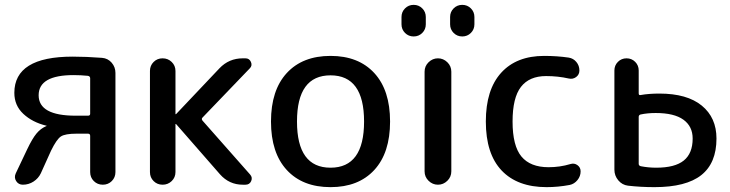

<svg xmlns="http://www.w3.org/2000/svg" viewBox="-20 -760 3005 790"><path d="M283 -451Q139 -451 139 -368Q139 -284 291 -284H342Q351 -284 351 -292V-438Q351 -446 342 -448Q312 -451 283 -451ZM170 -243Q113 -257 76 -291.5Q39 -326 39 -378Q39 -527 279 -527Q335 -527 400 -522Q424 -520 439.5 -502Q455 -484 455 -460V-52Q455 -30 440 -15Q425 0 403 0Q381 0 366 -15Q351 -30 351 -52V-201Q351 -210 342 -210H295Q248 -210 230.5 -198.5Q213 -187 190 -140L148 -47Q138 -26 118 -13Q98 0 74 0Q56 0 46.5 -15Q37 -30 45 -47L92 -146Q113 -190 130 -210.5Q147 -231 170 -241Q172 -241 172 -242Q172 -243 170 -243Z M597 -52V-468Q597 -490 612 -505Q627 -520 649 -520Q671 -520 686.5 -505Q702 -490 702 -468V-291Q702 -290 703 -290L705 -291L883 -479Q922 -520 979 -520H990Q1006 -520 1012.5 -505Q1019 -490 1008 -479L813 -276Q808 -271 813 -264L1009 -42Q1020 -30 1013.5 -15Q1007 0 990 0H979Q923 0 885 -43L705 -249Q704 -250 703 -250Q702 -250 702 -249V-52Q702 -30 686.5 -15Q671 0 649 0Q627 0 612 -15Q597 -30 597 -52Z M1478 -260Q1478 -450 1340 -450Q1202 -450 1202 -260Q1202 -70 1340 -70Q1478 -70 1478 -260ZM1520 -60.5Q1455 10 1340 10Q1225 10 1160 -60.5Q1095 -131 1095 -260Q1095 -389 1160 -459.5Q1225 -530 1340 -530Q1455 -530 1520 -459.5Q1585 -389 1585 -260Q1585 -131 1520 -60.5Z M1837 -55Q1837 -32 1820.5 -16Q1804 0 1782 0Q1760 0 1743.5 -16Q1727 -32 1727 -55V-465Q1727 -488 1743.5 -504Q1760 -520 1782 -520Q1804 -520 1820.5 -504Q1837 -488 1837 -465ZM1832 -660V-690Q1832 -711 1846.5 -725.5Q1861 -740 1882 -740Q1903 -740 1917.5 -725.5Q1932 -711 1932 -690V-660Q1932 -639 1917.5 -624.5Q1903 -610 1882 -610Q1861 -610 1846.5 -624.5Q1832 -639 1832 -660ZM1632 -660V-690Q1632 -711 1646.5 -725.5Q1661 -740 1682 -740Q1703 -740 1717.5 -725.5Q1732 -711 1732 -690V-660Q1732 -639 1717.5 -624.5Q1703 -610 1682 -610Q1661 -610 1646.5 -624.5Q1632 -639 1632 -660Z M2229 10Q2109 10 2044 -58.5Q1979 -127 1979 -260Q1979 -391 2042 -460.5Q2105 -530 2219 -530Q2272 -530 2320 -523Q2339 -520 2351.5 -505Q2364 -490 2364 -470Q2364 -453 2350.5 -443Q2337 -433 2320 -437Q2276 -447 2227 -447Q2158 -447 2123.5 -402.5Q2089 -358 2089 -260Q2089 -160 2125.5 -116Q2162 -72 2237 -72Q2284 -72 2327 -85Q2343 -90 2356 -80.5Q2369 -71 2369 -55Q2369 -35 2356 -19Q2343 -3 2324 1Q2276 10 2229 10Z M2608 -279V-86Q2608 -78 2617 -76Q2648 -70 2680 -70Q2757 -70 2793.5 -99.5Q2830 -129 2830 -190Q2830 -240 2792 -267.5Q2754 -295 2678 -295Q2644 -295 2616 -289Q2608 -287 2608 -279ZM2564 4Q2540 1 2524 -18Q2508 -37 2508 -62V-470Q2508 -491 2522.5 -505.5Q2537 -520 2558 -520Q2579 -520 2593.5 -505.5Q2608 -491 2608 -470V-376Q2608 -367 2616 -369Q2650 -375 2693 -375Q2807 -375 2867.5 -325.5Q2928 -276 2928 -190Q2928 -89 2865.5 -39.5Q2803 10 2673 10Q2616 10 2564 4Z"/></svg>

Font: Rounded Mplus 1c Medium
Style: Regular
Weight: 500
Version: Version 1.059.20150529